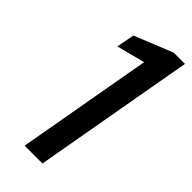

<svg xmlns="http://www.w3.org/2000/svg" viewBox="-227 -742 785 785"><g transform="rotate(45 165.0 -350.0)"><path d="M103 0 207 -587 84 -555 99 -633 265 -700H330L206 0Z"/></g></svg>

Font: DM Sans 20pt Medium
Style: Italic
Weight: 500
Italic angle: -10°
Version: Version 4.004;gftools[0.9.30]